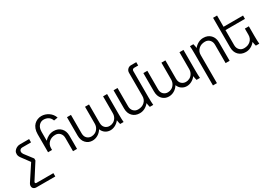

<svg xmlns="http://www.w3.org/2000/svg" viewBox="27 -1734 4165 2955"><g transform="rotate(-30 2109.5 -256.5)"><path d="M282.2 -201.2V-166L106 109.9Q99.6 119.6 104.2 130.4Q108.9 141.1 121.1 141.1H423.8V200.2H85.9Q64 200.2 47.9 190.2Q31.7 180.2 25.4 164.8Q19 149.4 21.2 130.1Q23.4 110.8 35.2 92.8L213.9 -179.2L105 -326.2Q81.5 -357.9 80.3 -390.4Q79.1 -422.9 95 -446.3Q110.8 -469.7 138.9 -484.9Q167 -500 199.2 -500H362.8V-440.9H206.1Q183.6 -440.9 168.9 -426.8Q154.3 -412.6 154.3 -391.4Q154.3 -370.1 171.9 -345.2Z M584.5 -500V-341.8Q615.2 -377 657.7 -397.9Q700.2 -418.9 748.5 -418.9Q828.6 -418.9 877.2 -368.7Q925.8 -318.4 925.8 -235.8V0H854.5V-235.8Q854.5 -288.1 823.2 -321.5Q792 -355 742.7 -355Q672.9 -355 628.7 -314.2Q584.5 -273.4 584.5 -209V-178.2H513.7V-500Q513.7 -551.8 529.3 -593.3Q544.9 -634.8 571.3 -660.4Q597.7 -686 630.9 -699.5Q664.1 -712.9 700.7 -712.9Q767.1 -712.9 825.4 -674.1Q883.8 -635.3 907.7 -566.9L838.4 -555.2Q820.8 -604.5 784.9 -626.2Q749 -647.9 703.6 -647.9Q654.3 -647.9 619.4 -609.4Q584.5 -570.8 584.5 -500Z M1356.4 -201.2V-500H1427.2V-173.8Q1427.2 -115.7 1459.2 -85Q1491.2 -54.2 1537.6 -54.2Q1572.3 -54.2 1603.5 -70.6Q1634.8 -86.9 1656 -121.3Q1677.2 -155.8 1677.2 -201.2V-500H1748.5V-140.1Q1748.5 -44.9 1753.4 0H1692.4Q1681.2 -40 1677.2 -75.2Q1644.5 -33.7 1602.5 -12Q1560.5 9.8 1517.6 9.8Q1468.8 9.8 1429.2 -16.6Q1389.6 -43 1370.6 -91.8Q1339.4 -42 1293.9 -16.1Q1248.5 9.8 1198.2 9.8Q1128.9 9.8 1082.3 -39.1Q1035.6 -87.9 1035.6 -173.8V-500H1106.4V-173.8Q1106.4 -115.7 1138.2 -85Q1169.9 -54.2 1216.3 -54.2Q1251 -54.2 1282.2 -70.6Q1313.5 -86.9 1335 -121.3Q1356.4 -155.8 1356.4 -201.2Z M2274.9 -606V-140.1Q2274.9 -49.8 2280.3 0H2219.2Q2208 -40 2204.1 -75.2Q2173.3 -36.6 2130.9 -13.9Q2088.4 8.8 2040 8.8Q1960 8.8 1911.6 -41.3Q1863.3 -91.3 1863.3 -173.8V-500H1934.1V-173.8Q1934.1 -121.6 1965.3 -88.4Q1996.6 -55.2 2045.9 -55.2Q2115.7 -55.2 2159.9 -95.9Q2204.1 -136.7 2204.1 -201.2V-613.8Q2204.1 -650.4 2228.8 -675.3Q2253.4 -700.2 2290 -700.2H2382.3V-641.1H2310.1Q2294.9 -641.1 2284.9 -631.1Q2274.9 -621.1 2274.9 -606Z M2713.9 -201.2V-500H2784.7V-173.8Q2784.7 -115.7 2816.7 -85Q2848.6 -54.2 2895 -54.2Q2929.7 -54.2 2960.9 -70.6Q2992.2 -86.9 3013.4 -121.3Q3034.7 -155.8 3034.7 -201.2V-500H3106V-140.1Q3106 -44.9 3110.8 0H3049.8Q3038.6 -40 3034.7 -75.2Q3002 -33.7 2960 -12Q2918 9.8 2875 9.8Q2826.2 9.8 2786.6 -16.6Q2747.1 -43 2728 -91.8Q2696.8 -42 2651.4 -16.1Q2606 9.8 2555.7 9.8Q2486.3 9.8 2439.7 -39.1Q2393.1 -87.9 2393.1 -173.8V-500H2463.9V-173.8Q2463.9 -115.7 2495.6 -85Q2527.3 -54.2 2573.7 -54.2Q2608.4 -54.2 2639.6 -70.6Q2670.9 -86.9 2692.4 -121.3Q2713.9 -155.8 2713.9 -201.2Z M3220.7 -500H3281.7Q3292 -462.9 3296.4 -424.8Q3327.1 -463.4 3369.6 -486.1Q3412.1 -508.8 3460.4 -508.8Q3540.5 -508.8 3589.1 -458.7Q3637.7 -408.7 3637.7 -326.2V0H3566.4V-326.2Q3566.4 -378.4 3535.2 -411.6Q3503.9 -444.8 3454.6 -444.8Q3384.8 -444.8 3340.6 -404.1Q3296.4 -363.3 3296.4 -298.8V200.2H3225.6V-359.9Q3225.6 -455.1 3220.7 -500Z M4164.6 0H4103.5Q4092.3 -40 4088.4 -75.2Q4057.6 -36.6 4015.1 -13.9Q3972.7 8.8 3924.3 8.8Q3844.2 8.8 3795.9 -41.3Q3747.6 -91.3 3747.6 -173.8V-700.2H3818.4V-500H4164.6V-440.9H3818.4V-173.8Q3818.4 -121.6 3849.6 -88.4Q3880.9 -55.2 3930.2 -55.2Q4000 -55.2 4044.2 -95.9Q4088.4 -136.7 4088.4 -201.2V-312H4159.2V-140.1Q4159.2 -49.8 4164.6 0Z"/></g></svg>

Font: LT Superior
Style: Regular
Weight: 400
Designer: Daniel Lyons
Foundry: LyonsType
Version: Version 1.000